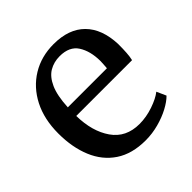

<svg xmlns="http://www.w3.org/2000/svg" viewBox="-157 -698 837 837"><g transform="rotate(-45 261.0 -279.5)"><path d="M278 11Q194.5 11 139.2 -26Q84 -63 56.8 -128.5Q29.5 -194 29.5 -279.5Q29.5 -367.5 63 -432.8Q96.5 -498 155.5 -534Q214.5 -570 290.5 -570Q384 -570 435.2 -518.5Q486.5 -467 490 -370.5Q490 -340.5 488.5 -318Q487 -295.5 483 -278.5H139Q140.5 -182 183.5 -120.2Q226.5 -58.5 309.5 -58.5Q351.5 -58.5 394.5 -73.2Q437.5 -88 460.5 -106.5L480 -63Q462 -44.5 430.2 -27.5Q398.5 -10.5 358.8 0.2Q319 11 278 11ZM139.5 -331H380.5Q381.5 -341.5 382.2 -355Q383 -368.5 383 -374Q382.5 -435 357.2 -474.5Q332 -514 272 -514Q236 -514 207.5 -497.2Q179 -480.5 161 -440.5Q143 -400.5 139.5 -331Z"/></g></svg>

Font: Merriweather
Style: Regular
Weight: 400
Designer: Eben Sorkin
Foundry: Eben Sorkin
Version: Version 2.100; ttfautohint (v1.7.19-72a1) -l 8 -r 50 -G 200 